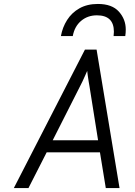

<svg xmlns="http://www.w3.org/2000/svg" viewBox="-20 -951 684 971"><path d="M50 0 409.5 -700H468.5L584.5 0H515L485.5 -180.5H216L124 0ZM246.5 -241.5H476L432.5 -515Q431 -523 428.5 -538.2Q426 -553.5 423.8 -569Q421.5 -584.5 421 -592.5Q417.5 -584.5 410.8 -569.2Q404 -554 397 -539Q390 -524 385.5 -516ZM288 -768.5Q296 -813 319.5 -850Q343 -887 382 -909Q421 -931 475 -931Q546.5 -931 581.2 -892.2Q616 -853.5 616 -802Q616 -784.5 613.5 -768.5H554.5Q556 -781 556 -790.5Q556 -873.5 470 -873.5Q423.5 -873.5 390.2 -845.5Q357 -817.5 348 -768.5Z"/></svg>

Font: Overpass Light
Style: Italic
Weight: 300
Italic angle: -10°
Designer: Delve Withrington, Dave Bailey, Thomas Jockin
Foundry: Delve Fonts LLC
Version: Version 4.000; ttfautohint (v1.8.3)